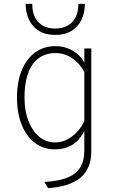

<svg xmlns="http://www.w3.org/2000/svg" viewBox="-20 -762 596 995"><path d="M229 213 210 181Q282 177 327.8 159Q373.5 141 395.2 106.5Q417 72 417 19V-84Q370.5 12 264 12Q205 12 161 -21.5Q117 -55 92.5 -115.2Q68 -175.5 68 -256Q68 -337.5 92.5 -397.5Q117 -457.5 162 -490.2Q207 -523 268 -523Q315.5 -523 356.5 -499.5Q397.5 -476 417 -437V-511H453V24Q453 68 439 101.5Q425 135 397.2 158.5Q369.5 182 327.5 195.5Q285.5 209 229 213ZM265 -24Q311 -24 352 -54Q393 -84 417 -134V-389Q392.5 -435 353.2 -461Q314 -487 268 -487Q190 -487 148.5 -427.5Q107 -368 107 -256Q107 -187.5 127.2 -135.2Q147.5 -83 183 -53.5Q218.5 -24 265 -24ZM266 -581Q214.5 -581 180.5 -602.8Q146.5 -624.5 129.8 -661Q113 -697.5 113 -742H147Q147 -699 162.2 -670.5Q177.5 -642 204.2 -628Q231 -614 266 -614Q301 -614 328 -628Q355 -642 370.5 -670.5Q386 -699 386 -742H420Q420 -697.5 403 -661Q386 -624.5 351.8 -602.8Q317.5 -581 266 -581Z"/></svg>

Font: Overpass Thin
Style: Regular
Weight: 250
Designer: Delve Withrington, Dave Bailey, Thomas Jockin
Foundry: Delve Fonts LLC
Version: Version 4.000